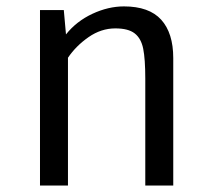

<svg xmlns="http://www.w3.org/2000/svg" viewBox="-20 -571 655 591"><path d="M103.1 0V-540H176.4L183.1 -465.1Q215.4 -505.6 264.4 -528.5Q313.3 -551.3 361.5 -551.3Q439 -551.3 476.2 -510.3Q513.3 -469.2 513.3 -392.3V0H427.2V-328.7Q427.2 -389.2 420.8 -421Q414.4 -452.8 394.6 -468.2Q374.9 -483.6 334.9 -483.6Q291.3 -483.6 252.6 -456.7Q213.8 -429.7 189.2 -393.3V0Z"/></svg>

Font: Fira Code Fixed
Style: Regular
Weight: 400
Monospace: yes
Designer: Carrois Corporate, Edenspiekermann AG, Nikita Prokopov
Foundry: Carrois Corporate, Edenspiekermann AG, Nikita Prokopov
Version: Version 5.002